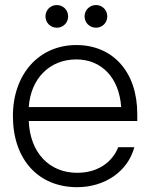

<svg xmlns="http://www.w3.org/2000/svg" viewBox="-20 -738 601 769"><path d="M289.1 11.7C398.9 11.7 491.7 -50.3 518.1 -148.4H453.6C428.7 -86.4 370.1 -45.9 289.1 -45.9C176.8 -45.9 100.1 -127.4 95.2 -253.4H529.8V-281.7C529.8 -450.7 431.6 -557.6 285.6 -557.6C135.7 -557.6 31.7 -440.4 31.7 -273.4C31.7 -100.1 132.8 11.7 289.1 11.7ZM95.2 -309.1C103 -423.8 179.2 -500 285.6 -500C387.2 -500 457.5 -426.3 465.3 -309.1ZM162.1 -672.4C162.1 -647 182.1 -627 207.5 -627C232.9 -627 252.9 -647 252.9 -672.4C252.9 -697.8 232.9 -717.8 207.5 -717.8C182.1 -717.8 162.1 -697.8 162.1 -672.4ZM318.8 -672.4C318.8 -647 338.9 -627 364.7 -627C389.6 -627 409.7 -647 409.7 -672.4C409.7 -697.8 389.6 -717.8 364.7 -717.8C338.9 -717.8 318.8 -697.8 318.8 -672.4Z"/></svg>

Font: Guggenheim Sans Display Light
Style: Regular
Weight: 300
Designer: Modified by Tom Baber under direction of Pentagram Design 2023
Foundry: rsms
Version: Version 1.001;Glyphs 3.1.2 (3151)